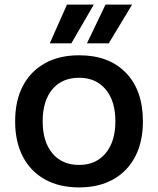

<svg xmlns="http://www.w3.org/2000/svg" viewBox="-20 -805 690 837"><path d="M325 12Q238 12 175.5 -23Q113 -58 79.5 -122.5Q46 -187 46 -276Q46 -366 79.5 -430Q113 -494 175.5 -529Q238 -564 325 -564Q455 -564 529 -487.5Q603 -411 603 -276Q603 -187 569.5 -122.5Q536 -58 473.5 -23Q411 12 325 12ZM325 -86Q398 -86 440.5 -137Q483 -188 483 -276Q483 -365 440.5 -415.5Q398 -466 325 -466Q250 -466 208 -415.5Q166 -365 166 -276Q166 -188 208 -137Q250 -86 325 -86ZM197 -616 272 -785H389L291 -616ZM359 -616 440 -785H556L454 -616Z"/></svg>

Font: Azeret Mono Thin Medium
Style: Regular
Weight: 500
Version: Version 1.002